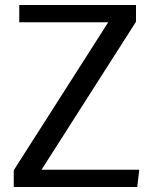

<svg xmlns="http://www.w3.org/2000/svg" viewBox="-20 -748 611 768"><path d="M529 0H35V-67L413 -659H57V-728H524V-661L146 -69H537Z"/></svg>

Font: Rosario
Style: Regular
Weight: 400
Designer: Hector Gatti
Foundry: Omnibus-Type
Version: Version 1.002